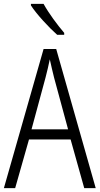

<svg xmlns="http://www.w3.org/2000/svg" viewBox="-20 -967 512 987"><path d="M204 -947H139V-939C168 -894 232 -825 274 -788H310V-798C275 -839 231 -898 204 -947ZM413 0H472L269 -715H204L0 0H58L129 -250H343ZM258 -568 330 -302H142L214 -568C222 -600 230 -631 236 -662C242 -632 251 -598 258 -568Z"/></svg>

Font: Noto Sans Armenian Condensed Light
Style: Regular
Weight: 300
Width: 3
Designer: Monotype Design Team
Foundry: Monotype Imaging Inc.
Version: Version 2.008